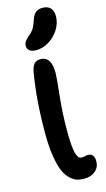

<svg xmlns="http://www.w3.org/2000/svg" viewBox="-157 -1148 646 1167"><g transform="rotate(-15 166.0 -564.5)"><path d="M139.2 -859.9Q112.3 -859.9 98.1 -871.1Q84 -882.3 84 -900.9Q84 -916.5 92 -928.5Q100.1 -940.4 119.1 -957Q142.1 -976.1 152.3 -993.9Q162.6 -1011.7 172.9 -1043.9Q183.6 -1074.7 199.7 -1086.9Q215.8 -1099.1 241.2 -1099.1Q273.9 -1099.1 291 -1081.3Q308.1 -1063.5 308.1 -1029.8Q308.1 -986.3 283.2 -946.5Q258.3 -906.7 219.2 -883.3Q180.2 -859.9 139.2 -859.9ZM220.2 -29.8Q195.8 -29.8 176 -35.4Q156.2 -41 133.5 -61.3Q110.8 -81.5 95.7 -115.5Q80.6 -149.4 70.3 -211.4Q60.1 -273.4 60.1 -357.9Q60.1 -567.4 88.9 -734.9Q95.2 -770.5 109.4 -785.6Q123.5 -800.8 148.9 -800.8Q216.8 -800.8 216.8 -696.8Q216.8 -670.9 204.8 -558.6Q192.9 -446.3 192.9 -337.9Q192.9 -282.7 196.3 -245.6Q199.7 -208.5 206.1 -190.2Q212.4 -171.9 219.7 -165Q227.1 -158.2 236.8 -158.2Q248 -158.2 258.8 -161.1Q269.5 -164.1 274.9 -164.1Q316.9 -164.1 316.9 -113.8Q316.9 -76.2 289.3 -53Q261.7 -29.8 220.2 -29.8Z"/></g></svg>

Font: Shantell Sans Bouncy
Style: Regular
Weight: 600
Designer: Stephen Nixon, Anya Danilova, Shantell Martin
Foundry: Arrow Type
Version: Version 1.006;[9816181b4]